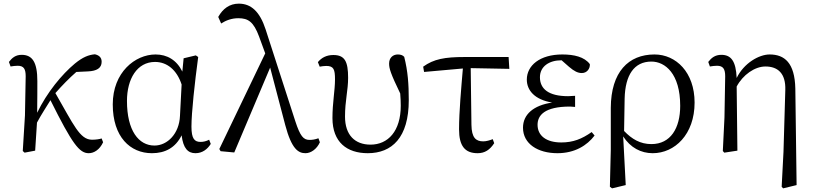

<svg xmlns="http://www.w3.org/2000/svg" viewBox="-20 -827 4473 1054"><path d="M538 -67C526 -63 507 -60 485 -60C418 -60 384 -143 284 -316C322 -359 359 -397 399 -432L462 -435C511 -437 538 -453 538 -488C538 -513 522 -524 501 -529C467 -526 435 -514 391 -478C320 -419 238 -320 184 -208C185 -259 185 -367 185 -382C185 -485 158 -526 99 -526C65 -526 46 -509 29 -487L38 -462C51 -464 64 -466 77 -466C111 -466 121 -448 121 -408L117 -193L105 2L115 11L173 0C176 -49 180 -102 183 -154C210 -204 232 -236 257 -277C377 -36 416 14 467 14C496 14 527 -5 546 -46Z M968 -191C964 -93 899 -28 828 -28C741 -28 677 -110 677 -273C677 -393 732 -487 831 -487C897 -487 951 -443 977 -363ZM1128 -60C1113 -52 1097 -48 1081 -48C1048 -48 1031 -65 1031 -132C1031 -209 1049 -373 1068 -514L1055 -523L988 -507L981 -434C950 -497 898 -528 834 -528C722 -528 599 -430 599 -254C599 -75 695 14 814 14C887 14 943 -16 977 -84C986 -12 1012 14 1053 14C1091 14 1119 -8 1137 -37Z M1728 -68C1709 -61 1694 -59 1679 -59C1646 -59 1628 -79 1601 -162L1438 -666C1406 -764 1358 -807 1291 -807C1240 -807 1203 -779 1178 -734L1194 -698C1220 -715 1252 -727 1288 -727C1343 -727 1372 -707 1402 -627L1436 -534L1184 -9L1191 3L1266 10L1463 -456L1546 -140C1581 -8 1618 14 1657 14C1688 14 1720 -10 1736 -46Z M1735 -461C1746 -463 1759 -465 1771 -465C1812 -465 1819 -446 1819 -391C1819 -330 1805 -264 1805 -179C1805 -46 1885 14 1999 14C2131 14 2224 -71 2224 -277C2224 -366 2219 -436 2199 -515C2191 -524 2179 -528 2164 -528C2137 -528 2116 -510 2116 -478C2116 -451 2124 -424 2177 -314C2179 -288 2180 -267 2180 -247C2180 -107 2110 -33 2014 -33C1929 -33 1874 -85 1874 -187C1874 -275 1891 -330 1891 -400C1891 -489 1873 -525 1810 -525C1772 -525 1745 -510 1725 -486Z M2564 -453 2776 -449 2772 -514H2530C2422 -514 2361 -503 2303 -461L2308 -432L2521 -451C2512 -344 2500 -215 2500 -117C2500 -26 2532 14 2602 14C2641 14 2669 -4 2693 -41L2685 -63C2669 -57 2650 -51 2633 -51C2593 -51 2569 -70 2568 -142Z M3228 -102C3174 -64 3126 -45 3061 -45C2979 -45 2931 -82 2931 -142C2931 -193 2968 -242 3109 -242C3115 -242 3125 -241 3137 -240V-301C3126 -300 3108 -299 3099 -299C2990 -299 2944 -340 2944 -403C2944 -463 2996 -496 3061 -496H3063L3104 -460C3132 -436 3152 -426 3174 -426C3202 -426 3220 -450 3218 -475C3188 -515 3131 -528 3067 -528C2943 -528 2872 -467 2872 -390C2872 -332 2914 -280 3011 -264C2909 -249 2851 -199 2851 -126C2851 -37 2933 14 3040 14C3136 14 3203 -29 3244 -83Z M3409 -286C3412 -415 3461 -489 3556 -489C3631 -489 3714 -423 3714 -246C3714 -123 3661 -36 3556 -36C3495 -36 3449 -63 3406 -108ZM3333 -4 3328 198 3340 207 3415 189 3401 -78C3441 -16 3499 14 3563 14C3684 14 3793 -89 3793 -264C3793 -430 3691 -528 3573 -528C3430 -528 3334 -432 3333 -235Z M4346 -341C4343 -482 4287 -528 4205 -528C4147 -528 4064 -481 4024 -399C4020 -492 3993 -526 3940 -526C3905 -526 3885 -509 3868 -487L3877 -462C3890 -464 3903 -466 3916 -466C3950 -466 3961 -448 3961 -408L3957 -182L3948 2L3956 11L4028 0L4024 -352C4058 -416 4123 -462 4182 -462C4250 -462 4294 -424 4291 -333L4281 7L4271 198L4279 207L4353 189Z"/></svg>

Font: Noto Serif CJK JP
Style: Regular
Weight: 400
Designer: Ryoko NISHIZUKA 西塚涼子 (kana & ideographs); Frank Grießhammer (Latin, Greek & Cyrillic); Wenlong ZHANG 张文龙 (bopomofo); San
Foundry: Adobe Systems Incorporated
Version: Version 1.000;PS 1;hotconv 16.6.53;makeotf.lib2.5.65590